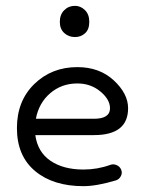

<svg xmlns="http://www.w3.org/2000/svg" viewBox="-20 -630 511 658"><path d="M266 8Q162 8 100 -44Q38 -96 38 -191Q38 -284 97.5 -342Q157 -400 245 -400Q321 -400 370 -354.5Q419 -309 419 -259Q419 -167 302 -167H101Q109 -109 153 -79Q197 -49 266 -49Q314 -49 358 -65Q369 -69 380 -64Q391 -59 395 -49Q400 -38 394.5 -27Q389 -16 378 -12Q311 8 266 8ZM245 -344Q191 -344 152 -310.5Q113 -277 103 -223H302Q357 -223 357 -259Q357 -289 324 -316.5Q291 -344 245 -344ZM237 -503Q215 -503 200 -517Q185 -531 185 -555Q185 -580 200 -595Q215 -610 237 -610Q256 -610 271 -595.5Q286 -581 286 -555Q286 -529 271.5 -516Q257 -503 237 -503Z"/></svg>

Font: Hoogli Medium
Style: Regular
Weight: 500
Designer: Anand Singh Naorem
Foundry: Brand New Type
Version: Version 1.00 b007